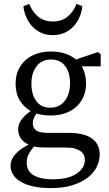

<svg xmlns="http://www.w3.org/2000/svg" viewBox="-20 -755 558 984"><path d="M237 -203Q285 -203 312 -238Q339 -273 339 -329Q339 -383 314 -416.5Q289 -450 242 -450Q194 -450 167.5 -415.5Q141 -381 141 -326Q141 -271 166 -237Q191 -203 237 -203ZM205 1Q179 1 154 -4Q137 16 127 35Q117 54 117 78Q117 123 153 143.5Q189 164 247 164Q330 164 372.5 135Q415 106 415 65Q415 53 410.5 41.5Q406 30 394.5 21Q383 12 364 6.5Q345 1 316 1ZM496 -415H399Q421 -377 421 -327Q421 -288 407 -257.5Q393 -227 369 -206Q345 -185 312 -174Q279 -163 240 -163Q220 -163 202 -165.5Q184 -168 167 -173Q159 -162 153.5 -149.5Q148 -137 148 -123Q148 -100 165 -87Q182 -74 226 -74H330Q412 -74 451.5 -45Q491 -16 491 37Q491 70 475.5 101Q460 132 428.5 156Q397 180 350.5 194.5Q304 209 241 209Q188 209 149 200Q110 191 84.5 175.5Q59 160 46.5 139Q34 118 34 95Q34 33 127 -14Q98 -27 85.5 -47.5Q73 -68 73 -91Q73 -118 89.5 -141Q106 -164 137 -186Q102 -206 81 -241Q60 -276 60 -327Q60 -366 74 -396.5Q88 -427 112 -448Q136 -469 169 -480Q202 -491 241 -491Q320 -491 369 -450L481 -488L496 -478ZM251 -575Q216 -575 189.5 -587.5Q163 -600 144.5 -620.5Q126 -641 114.5 -667.5Q103 -694 100 -723L130 -735Q144 -697 174 -671Q204 -645 251 -645Q298 -645 328 -671Q358 -697 372 -735L402 -723Q399 -694 387.5 -667.5Q376 -641 357.5 -620.5Q339 -600 312 -587.5Q285 -575 251 -575Z"/></svg>

Font: SourceSerifPro
Style: Book
Weight: 400
Designer: Frank Grießhammer
Foundry: Adobe Systems Incorporated
Version: Version 1.014;PS Version 1.0;hotconv 1.0.73;makeotf.lib2.5.5